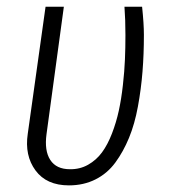

<svg xmlns="http://www.w3.org/2000/svg" viewBox="-20 -543 504 574"><path d="M404.8 -522.9Q410.2 -471.7 410.2 -439Q410.2 -380.4 406 -328.6Q401.9 -276.9 392.3 -224.6Q382.8 -172.4 365.7 -130.9Q348.6 -89.4 324.7 -56.9Q300.8 -24.4 265.4 -6.6Q230 11.2 186 11.2Q119.1 11.2 86.2 -33.4Q53.2 -78.1 63 -143.1L116.2 -522.9H170.9L119.1 -142.1Q112.3 -92.3 130.4 -64.7Q148.4 -37.1 189 -37.1Q218.8 -36.6 243.4 -50.5Q268.1 -64.5 284.9 -87.4Q301.8 -110.4 314.7 -143.8Q327.6 -177.2 335.2 -212.2Q342.8 -247.1 347.4 -288.6Q352.1 -330.1 353.5 -365Q355 -399.9 355 -438Q355 -484.4 352.1 -522.9Z"/></svg>

Font: Fira Sans Compressed Light
Style: Italic
Weight: 300
Width: 3
Italic angle: -8°
Designer: Carrois Corporate & Edenspiekermann AG
Foundry: Carrois Corporate GbR & Edenspiekermann AG
Version: Version 4.203;PS 004.203;hotconv 1.0.88;makeotf.lib2.5.64775